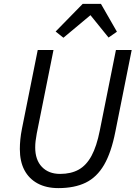

<svg xmlns="http://www.w3.org/2000/svg" viewBox="-20 -955 697 987"><path d="M174 -698H255L169 -269Q165 -247 163 -230.5Q161 -214 161 -197Q161 -133 195.5 -97Q230 -61 289 -61Q345 -61 384.5 -83Q424 -105 450.5 -154Q477 -203 493 -284L576 -698H657L573 -278Q552 -171 515 -107.5Q478 -44 420.5 -16Q363 12 280 12Q218 12 173.5 -12Q129 -36 105.5 -80.5Q82 -125 82 -189Q82 -212 84.5 -238Q87 -264 93 -294ZM405 -935H499L581 -792L538 -762L445 -877L306 -761L266 -793Z"/></svg>

Font: IBM Plex Sans
Style: Italic
Weight: 400
Italic angle: -11.31°
Designer: Mike Abbink, Paul van der Laan, Pieter van Rosmalen
Foundry: Bold Monday
Version: Version 3.201